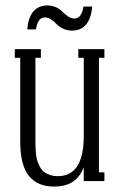

<svg xmlns="http://www.w3.org/2000/svg" viewBox="-20 -664 442 704"><path d="M144 -600.1Q118.7 -600.1 111.8 -556.2H80.1Q83 -598.6 101.8 -621.3Q120.6 -644 153.8 -644Q172.4 -644 187.3 -636.5Q202.1 -628.9 210.2 -620.1Q218.3 -611.3 229.5 -603.8Q240.7 -596.2 252.9 -596.2Q279.3 -596.2 286.1 -640.1H317.9Q314.9 -597.7 296.1 -574.7Q277.3 -551.8 244.1 -551.8Q225.6 -551.8 210.4 -559.3Q195.3 -566.9 187.3 -575.9Q179.2 -585 167.7 -592.5Q156.2 -600.1 144 -600.1ZM362.8 -483.9V-452.1H342.8V-32.2H362.8V0H287.1V-50.8Q272.9 -14.6 246.6 2.7Q220.2 20 178.2 20Q117.2 20 85.7 -19.3Q54.2 -58.6 54.2 -145V-452.1H34.2V-483.9H129.9V-452.1H109.9V-145Q109.9 -131.8 110.1 -124Q110.4 -116.2 111.8 -101.1Q113.3 -85.9 116.2 -76.4Q119.1 -66.9 125.2 -54.7Q131.3 -42.5 139.6 -35.4Q147.9 -28.3 161.4 -23.2Q174.8 -18.1 191.9 -18.1Q287.1 -18.1 287.1 -165V-452.1H267.1V-483.9Z"/></svg>

Font: Margherita Light
Style: Regular
Weight: 300
Designer: James Puckett
Foundry: Dunwich Type Founders
Version: Version 1.008;hotconv 1.0.109;makeotfexe 2.5.65596